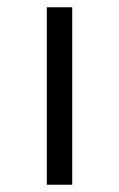

<svg xmlns="http://www.w3.org/2000/svg" viewBox="-20 -509 328 529"><path d="M109 0V-489H179V0Z"/></svg>

Font: Nunito Sans 10pt Expanded Light
Style: Regular
Weight: 300
Width: 7
Designer: Vernon Adams
Foundry: Vernon Adams
Version: Version 3.101;gftools[0.9.27]